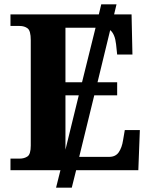

<svg xmlns="http://www.w3.org/2000/svg" viewBox="-20 -780 693 880"><path d="M28 0V-53H70Q91 -53 106 -63Q121 -73 121 -113V-596Q121 -639 106.5 -650Q92 -661 70 -661H28V-714H433L444 -760H514L503 -714H583L587 -530H517L512 -577Q507 -624 485 -642L427 -403H517V-343H412L343 -61H480Q510 -61 524.5 -82.5Q539 -104 544 -137L552 -184H621L614 0H329L309 80H237L257 0ZM280 -403H356L418 -653H280ZM280 -343V-94L341 -343Z"/></svg>

Font: NotoSerif-Bold
Style: Regular
Weight: 700
Designer: Monotype Design Team
Foundry: Monotype Imaging Inc.
Version: Version 2.007; ttfautohint (v1.8) -l 8 -r 50 -G 200 -x 14 -D